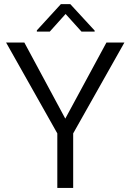

<svg xmlns="http://www.w3.org/2000/svg" viewBox="-20 -919 640 939"><path d="M99.1 -710.9 299.3 -338.9 500.5 -710.9H588.4L337.9 -266.6V0H260.3V-266.6L9.8 -710.9ZM323.7 -898.9 442.9 -769.5V-764.6H378.4L300.8 -850.6L223.6 -764.6H160.2V-770.5L277.8 -898.9Z"/></svg>

Font: Vazirmatn RD FD Light
Style: Regular
Weight: 300
Designer: Saber Rastikerdar
Foundry: Saber Rastikerdar
Version: Version 33.003